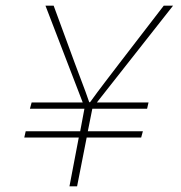

<svg xmlns="http://www.w3.org/2000/svg" viewBox="-20 -660 640 680"><path d="M226 0 259 -173H66L71 -195H264L279 -275H86L92 -297H273L141 -640H170L245 -436Q257 -403 270 -369.5Q283 -336 296 -298H299Q325 -334 351 -368Q377 -402 403 -436L560 -640H593L323 -297H506L501 -275H307L291 -195H486L480 -173H287L253 0Z"/></svg>

Font: Source Code Pro ExtraLight
Style: Italic
Weight: 200
Italic angle: -11°
Monospace: yes
Designer: Paul D. Hunt, Teo Tuominen
Foundry: Adobe Systems Incorporated
Version: Version 1.050;PS 1.000;hotconv 16.6.51;makeotf.lib2.5.65220